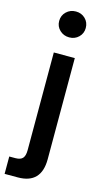

<svg xmlns="http://www.w3.org/2000/svg" viewBox="-152 -786 559 1025"><g transform="rotate(15 127.5 -274.0)"><path d="M206 -670Q206 -640 185 -619.5Q164 -599 133 -599Q102 -599 80.5 -619.5Q59 -640 59 -670Q59 -701 80.5 -721.5Q102 -742 133 -742Q164 -742 185 -721.5Q206 -701 206 -670ZM-11 194V98H23Q51 98 63 84.5Q75 71 75 40V-500H191V59Q191 194 62 194Z"/></g></svg>

Font: Wix Madefor Text SemiBold
Style: Regular
Weight: 600
Designer: Dalton Maag Ltd
Foundry: Dalton Maag Ltd
Version: Version 3.100